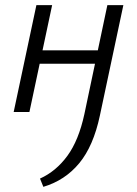

<svg xmlns="http://www.w3.org/2000/svg" viewBox="-20 -434 531 744"><path d="M148 290 135 258Q197 230 241 170Q285 110 307 8L396 -414H458L367 14Q342 132 287 198.5Q232 265 148 290ZM33 0 121 -414H182L94 0ZM101 -187 111 -239H391L380 -187Z"/></svg>

Font: Ysabeau Infant
Style: Italic
Weight: 400
Italic angle: -12°
Designer: Christian Thalmann (Catharsis Fonts)
Version: Version 2.001;gftools[0.9.30]; featfreeze: ss01,ss02,lnum